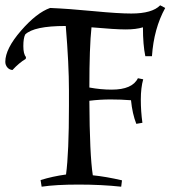

<svg xmlns="http://www.w3.org/2000/svg" viewBox="-130 -696 643 724"><path d="M365 -645Q444 -645 474 -676L493 -666Q450 -588 443 -484H418Q409 -527 409 -593Q383 -585 344 -585Q305 -585 215 -593Q207 -519 207 -366Q250 -358 291 -358Q369 -358 390 -401L410 -397Q401 -365 401 -320.5Q401 -276 407 -233L384 -229Q369 -267 364 -318Q327 -321 287 -321Q247 -321 207 -316Q208 -112 220 -35Q270 -30 330 -16L327 8Q253 0 166.5 0Q80 0 27 8L23 -17Q68 -31 119 -38Q130 -120 130 -296V-355Q130 -454 118 -598H116Q-2 -598 -35 -566Q-42 -552 -42 -522Q-42 -492 -32 -481L-33 -474Q-58 -459 -83 -432Q-95 -433 -102.5 -442Q-110 -451 -110 -463Q-110 -512 -51 -580Q8 -648 59 -666Q129 -663 222.5 -654Q316 -645 365 -645Z"/></svg>

Font: Almendra SC
Style: Regular
Weight: 400
Designer: Ana Sanfelippo
Foundry: Ana Sanfelippo
Version: Version 1.002